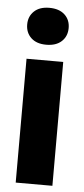

<svg xmlns="http://www.w3.org/2000/svg" viewBox="-53 -766 347 797"><g transform="rotate(5 120.5 -367.5)"><path d="M196.8 0H43.9V-516.1H196.8ZM120.1 -581.1Q79.6 -581.1 56.9 -602.5Q34.2 -624 34.2 -658.2Q34.2 -691.9 56.9 -713.4Q79.6 -734.9 120.1 -734.9Q161.1 -734.9 184.1 -713.6Q207 -692.4 207 -658.2Q207 -624 184.1 -602.5Q161.1 -581.1 120.1 -581.1Z"/></g></svg>

Font: Creato Display ExtraBold
Style: Regular
Weight: 800
Version: Version 1.000